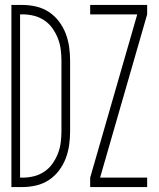

<svg xmlns="http://www.w3.org/2000/svg" viewBox="-20 -755 640 775"><path d="M71 0H26V-735H71Q99 -735 126.5 -728.5Q154 -722 177.5 -706.5Q201 -691 218 -668.5Q235 -646 245 -620Q255 -594 259 -566Q263 -538 263 -510V-225Q263 -197 259 -169Q255 -141 245 -115Q235 -89 218 -66.5Q201 -44 177.5 -28.5Q154 -13 126.5 -6.5Q99 0 71 0ZM61 -38H71Q94 -38 116.5 -43.5Q139 -49 158.5 -62Q178 -75 191.5 -94Q205 -113 213.5 -134.5Q222 -156 225 -179Q228 -202 228 -225V-510Q228 -533 225 -556Q222 -579 213.5 -600.5Q205 -622 191.5 -641Q178 -660 158.5 -673Q139 -686 116.5 -691.5Q94 -697 71 -697H61ZM574 0H344V-38L534 -697H344V-735H574V-697L384 -38H574Z"/></svg>

Font: Iosevka Extralight Extended
Style: Regular
Weight: 200
Width: 7
Monospace: yes
Designer: Belleve Invis
Foundry: Belleve Invis
Version: Version 32.5.0; ttfautohint (v1.8.4)